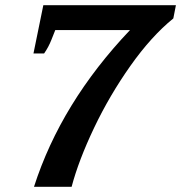

<svg xmlns="http://www.w3.org/2000/svg" viewBox="-20 -720 698 740"><path d="M481 -604H193Q190 -597 178.5 -567.5Q167 -538 150 -514H109L147 -700H658L648 -649Q563 -580 482.5 -466Q402 -352 342.5 -227Q283 -102 256 0H111Q215 -324 481 -604Z"/></svg>

Font: Trirong
Style: Bold Italic
Weight: 700
Italic angle: -12°
Designer: Katatrad Team
Foundry: CadsonDemak
Version: Version 1.001